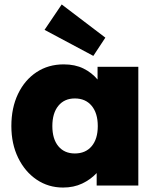

<svg xmlns="http://www.w3.org/2000/svg" viewBox="-20 -833 711 862"><path d="M263 9Q197 9 144.5 -26.5Q92 -62 61.5 -124.5Q31 -187 31 -267Q31 -349 61 -411.5Q91 -474 144 -509Q197 -544 266 -544Q317 -544 354.5 -525.5Q392 -507 418 -476V-533H601V0H414V-56Q387 -27 349 -9Q311 9 263 9ZM316 -144Q364 -144 391.5 -176.5Q419 -209 419 -267Q419 -325 391.5 -358Q364 -391 316 -391Q269 -391 242 -358Q215 -325 215 -267Q215 -209 242 -176.5Q269 -144 316 -144ZM399 -582 180 -699 257 -813 453 -664Z"/></svg>

Font: Lexend Deca ExtraBold
Style: Regular
Weight: 800
Designer: Bonnie Shaver-Troup, Thomas Jockin
Foundry: Lexend
Version: Version 1.008; ttfautohint (v1.8.4.7-5d5b)